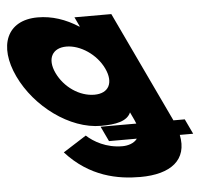

<svg xmlns="http://www.w3.org/2000/svg" viewBox="-158 -586 969 918"><g transform="rotate(-5 326.5 -126.5)"><path d="M124.3 126C237.4 251 371.8 275 478.8 275C625.4 275 708.8 212.5 684.1 91H748.3L714.2 19H659.7C658.9 17.3 658.2 15.7 657.4 14L408.2 -513H231.2L253 -467H250C189.5 -506 124.1 -528 56.1 -528C-93.9 -528 -141.2 -406 -70.3 -256C0.6 -106 162.8 15 312.8 15C382.8 15 438.1 5 456.3 -37L474.2 1C477.2 7.3 479.7 13.3 481.7 19H310.2L344.3 91H477.9C462.2 112.7 432.2 121 406 121C329 121 269.4 86 235.8 55ZM117.7 -256C84.2 -327 113.5 -377 180.5 -377C246.5 -377 323.2 -327 356.7 -256C389.8 -186 363.5 -136 294.5 -136C222.5 -136 150.8 -186 117.7 -256Z"/></g></svg>

Font: Hussar
Style: BdOpOblFive
Weight: 700
Foundry: Cannot Into Space Fonts
Version: Version 2.00